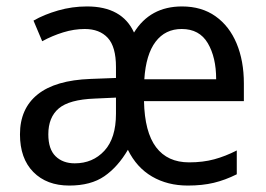

<svg xmlns="http://www.w3.org/2000/svg" viewBox="-20 -566 825 596"><path d="M545 -546Q606 -546 649 -515.5Q692 -485 714.5 -431Q737 -377 737 -307V-252H427Q429 -156 464.5 -109Q500 -62 567 -62Q610 -62 645 -71.5Q680 -81 715 -99V-25Q679 -7 643.5 1.5Q608 10 563 10Q500 10 452 -18Q404 -46 377 -101Q346 -48 304 -19Q262 10 195 10Q125 10 83.5 -32Q42 -74 42 -149Q42 -229 97 -273Q152 -317 261 -321L340 -324V-358Q340 -421 314.5 -448.5Q289 -476 243 -476Q210 -476 176 -465.5Q142 -455 111 -438L84 -502Q117 -521 160.5 -533.5Q204 -546 250 -546Q359 -546 396 -465Q446 -546 545 -546ZM544 -476Q493 -476 463 -436.5Q433 -397 428 -320H651Q651 -388 625 -432Q599 -476 544 -476ZM274 -260Q195 -257 162.5 -229.5Q130 -202 130 -149Q130 -103 152.5 -81Q175 -59 212 -59Q268 -59 304 -98Q340 -137 340 -213V-263Z"/></svg>

Font: Noto Sans Gurmukhi SemiCondensed
Style: Regular
Weight: 400
Width: 4
Designer: Jelle Bosma - Monotype Design Team
Foundry: Monotype Imaging Inc.
Version: Version 2.004; ttfautohint (v1.8.4.7-5d5b)